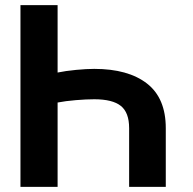

<svg xmlns="http://www.w3.org/2000/svg" viewBox="-20 -727 752 747"><path d="M482.4 0V-228.5Q482.4 -289.1 450.2 -314.9Q418 -340.8 346.7 -340.8Q315.9 -340.8 275.1 -337.4Q234.4 -334 204.1 -328.1V0H59.6V-707H204.1V-444.8Q234.9 -451.2 275.9 -455.1Q316.9 -459 346.7 -459Q478.5 -459 551.8 -402.1Q625 -345.2 625 -228.5V0Z"/></svg>

Font: Pretendard GOV
Style: Bold
Weight: 700
Designer: Base glyphs from Inter by Rasmus Andersson; Hangeul glyphs from Noto Sans CJK(Source Han Sans) by Jang Soo-young and Kan
Foundry: Kil Hyung-jin
Version: Version 1.309